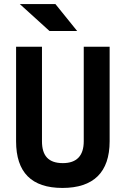

<svg xmlns="http://www.w3.org/2000/svg" viewBox="-20 -926 626 956"><path d="M291 9.8C444.8 9.8 525.9 -67.4 525.9 -222.7V-693.4H397V-222.7C397 -150.4 361.8 -113.8 293 -113.8C221.2 -113.8 189 -150.4 189 -222.7V-693.4H60.1V-222.7C60.1 -67.4 137.2 9.8 291 9.8ZM226.6 -771.5H364.3L255.9 -905.8H78.6Z"/></svg>

Font: Cascadia Mono NF
Style: Bold
Weight: 700
Monospace: yes
Designer: Aaron Bell
Foundry: Saja Typeworks
Version: Version 2404.023